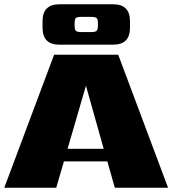

<svg xmlns="http://www.w3.org/2000/svg" viewBox="-20 -878 806 898"><path d="M329 -768V-759Q329 -740 334.5 -734Q340 -728 360 -728H407Q426 -728 432 -734Q438 -740 438 -759V-768Q438 -788 432 -793.5Q426 -799 407 -799H360Q340 -799 334.5 -793.5Q329 -788 329 -768ZM509 -669H258Q179 -669 179 -748V-779Q179 -858 258 -858H509Q588 -858 588 -779V-748Q588 -669 509 -669ZM296 -182H465L382 -477ZM517 0 482 -123H279L243 0H0L233 -622H533L766 0Z"/></svg>

Font: Sarpanch Black
Style: Regular
Weight: 900
Designer: Manushi Parikh (Devanagari and Latin), Jyotish Sonowal (Devanagari)
Foundry: Indian Type Foundry
Version: Version 2.004;PS 1.0;hotconv 1.0.78;makeotf.lib2.5.61930; tt